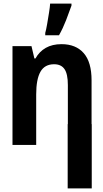

<svg xmlns="http://www.w3.org/2000/svg" viewBox="-20 -801 570 1061"><path d="M49 0V-546H154L170 -478H176Q197 -516 233 -536.5Q269 -557 320 -557Q399 -557 442.5 -507.5Q486 -458 486 -357V-115H487V240H354V-115H355V-331Q355 -392 336.5 -419Q318 -446 279 -446Q227 -446 203.5 -404.5Q180 -363 180 -279V0ZM230 -619Q235 -636 240.5 -668Q246 -700 251 -731.5Q256 -763 257 -781H375V-770Q362 -733 345 -689Q328 -645 306 -606H230Z"/></svg>

Font: Noto Sans Mono Condensed
Style: Bold
Weight: 700
Width: 3
Designer: Monotype Design Team
Foundry: Monotype Imaging Inc.
Version: Version 2.014